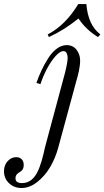

<svg xmlns="http://www.w3.org/2000/svg" viewBox="-115 -692 519 954"><path d="M85.9 -273.9 65.9 -279.8Q77.6 -313.5 91.8 -343.5Q106 -373.5 124.8 -403.1Q143.6 -432.6 167.2 -450.2Q190.9 -467.8 215.8 -467.8Q247.6 -467.8 265.4 -444.6Q283.2 -421.4 283.2 -391.1Q283.2 -362.3 272 -317.9L174.8 40Q161.1 91.8 134.8 137Q108.4 182.1 70.3 212.2Q32.2 242.2 -7.8 242.2Q-44.9 242.2 -70.1 218.3Q-95.2 194.3 -95.2 159.2Q-95.2 128.9 -77.1 108.9Q-59.1 88.9 -34.2 88.9Q-17.1 88.9 -7.1 99.4Q2.9 109.9 2.9 127.9Q2.9 139.6 -1.2 147.5Q-5.4 155.3 -11.5 159.4Q-17.6 163.6 -23.7 167.5Q-29.8 171.4 -33.9 177.7Q-38.1 184.1 -38.1 193.8Q-38.1 217.8 -5.9 217.8Q32.2 217.8 57.6 184.3Q83 150.9 102.1 68.8Q107.9 41.5 115.2 15.1L208 -330.1Q221.2 -383.8 221.2 -404.8Q221.2 -417.5 216.3 -427.7Q211.4 -438 200.2 -438Q182.6 -438 159.9 -412.1Q137.2 -386.2 117.9 -349.4Q98.6 -312.5 85.9 -273.9ZM127.9 -507.8 122.1 -521Q210 -566.4 273.9 -671.9H314Q322.8 -566.4 383.8 -521L372.1 -507.8Q313.5 -543 274.9 -600.1Q203.1 -542 127.9 -507.8Z"/></svg>

Font: Flanker Steampunk
Style: Italic
Weight: 400
Italic angle: -12°
Designer: Alexey Kryukov, Leonardo Di Lena
Foundry: Alexey Kryukov, Leonardo Di Lena
Version: 1.210